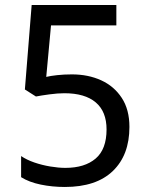

<svg xmlns="http://www.w3.org/2000/svg" viewBox="-20 -734 591 764"><path d="M238 10Q188 10 142 0.5Q96 -9 64 -29V-113Q86 -98 116.5 -87.5Q147 -77 180 -71.5Q213 -66 240 -66Q317 -66 360.5 -103Q404 -140 404 -219Q404 -290 361 -326.5Q318 -363 236 -363Q210 -363 176.5 -358.5Q143 -354 123 -350L79 -378L106 -714H443V-633H183L164 -428Q180 -432 207.5 -435Q235 -438 266 -438Q331 -438 382.5 -414.5Q434 -391 464.5 -344.5Q495 -298 495 -229Q495 -117 429 -53.5Q363 10 238 10Z"/></svg>

Font: utamil85
Style: Book
Weight: 400
Designer: Jelle Bosma - Monotype Design Team
Foundry: Monotype Imaging Inc.
Version: Version 2.003